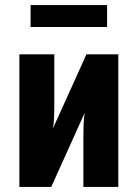

<svg xmlns="http://www.w3.org/2000/svg" viewBox="-20 -733 540 753"><path d="M56 0V-520H193V-312Q193 -291 192 -270.5Q191 -250 188 -230L319 -520H444V0H307V-208Q307 -229 308 -249.5Q309 -270 312 -290L181 0ZM100 -627V-713H400V-627Z"/></svg>

Font: Iosevka Term Curly Heavy
Style: Regular
Weight: 900
Designer: Belleve Invis
Foundry: Belleve Invis
Version: Version 32.3.0